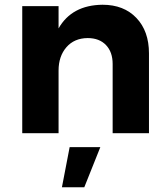

<svg xmlns="http://www.w3.org/2000/svg" viewBox="-20 -564 710 813"><path d="M414.1 -543.9Q504.4 -543.9 557.6 -488Q610.8 -432.1 610.8 -337.9V0H457V-293Q457 -343.8 428.7 -373.3Q400.4 -402.8 351.1 -402.8Q294.4 -402.3 261.2 -364Q228 -325.7 228 -265.1V0H74.2V-538.1H228V-443.8Q284.2 -542.5 414.1 -543.9ZM242.2 229 274.9 59.1H404.8L336.9 229Z"/></svg>

Font: Montserrat arm SemiBold
Style: Regular
Weight: 600
Designer: Julieta Ulanovsky
Foundry: Julieta Ulanovsky
Version: Version 6.000;PS 006.000;hotconv 1.0.88;makeotf.lib2.5.64775